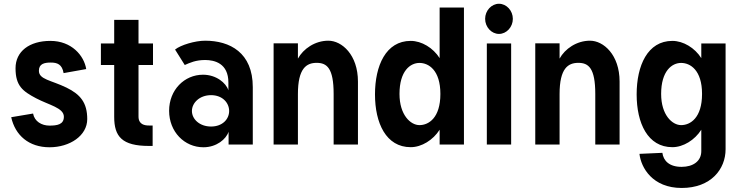

<svg xmlns="http://www.w3.org/2000/svg" viewBox="-20 -749 3838 995"><path d="M167 -239.7C233.4 -204.6 311 -190.4 311 -144C311 -103 275.4 -98.1 235.8 -98.1C196.3 -98.1 158.7 -119.6 151.4 -160.6L38.1 -141.6C58.6 -47.9 129.4 14.2 236.8 14.2C341.8 14.2 432.1 -45.9 432.1 -131.8C432.1 -216.8 396.5 -259.8 324.7 -294.9C244.1 -334 181.6 -336.9 181.6 -382.3C181.6 -418.5 210 -424.8 243.2 -424.8C276.4 -424.8 301.8 -416 309.6 -370.1L426.8 -391.1C415.5 -461.4 350.6 -537.1 241.2 -537.1C131.8 -537.1 60.5 -482.4 60.5 -395.5C60.5 -303.7 97.7 -276.4 167 -239.7Z M571.8 -412.1V-143.1C571.8 -41.5 612.3 7.3 752 7.3H771V-98.6H752C730 -98.6 697.8 -103.5 697.8 -145V-412.1H772.9V-523.9H697.8V-646H571.8V-523.9H502.9V-412.1Z M1073.7 -255.9C1133.3 -255.9 1167.5 -215.8 1167.5 -173.8C1167.5 -131.8 1133.3 -93.3 1073.7 -93.3C1014.2 -93.3 974.6 -131.8 974.6 -173.8C974.6 -215.8 1014.2 -255.9 1073.7 -255.9ZM1032.2 -361.8C935.5 -361.8 856.4 -283.2 856.4 -174.8C856.4 -66.4 935.5 14.2 1034.2 14.2C1102.5 14.2 1152.3 -28.3 1164.6 -66.4V0H1290V-148.9V-297.4C1290 -476.6 1170.9 -538.1 1043 -538.1C990.7 -538.1 916 -515.6 887.2 -492.2L937.5 -412.1C963.9 -423.8 994.1 -438 1043 -438C1091.8 -438 1163.6 -420.9 1163.6 -321.3V-281.2C1151.4 -319.3 1100.6 -361.8 1032.2 -361.8Z M1523.9 0V-261.7C1523.9 -395.5 1568.4 -423.3 1621.1 -423.3C1673.8 -423.3 1709 -396.5 1709 -262.2V0H1835V-326.2C1835 -465.3 1751.5 -538.1 1681.6 -538.1C1612.3 -538.1 1551.8 -496.1 1523.9 -445.3V-524.4H1397.9V0Z M2258.3 0H2384.3V-710H2258.3V-447.8C2224.6 -501 2165 -537.1 2108.4 -537.1C1979.5 -537.1 1923.3 -408.2 1923.3 -259.8C1923.3 -111.3 1980.5 13.7 2108.4 13.7C2165 13.7 2224.6 -23.4 2258.3 -76.7ZM2050.3 -262.2C2050.3 -381.8 2106.4 -422.9 2153.8 -422.9C2201.2 -422.9 2262.2 -385.7 2262.2 -262.2C2262.2 -137.7 2201.2 -100.6 2153.8 -100.6C2107.9 -100.6 2050.3 -152.8 2050.3 -262.2Z M2494.1 -651.4C2494.1 -608.9 2526.9 -573.2 2565.9 -573.2C2605 -573.2 2637.7 -608.9 2637.7 -651.4C2637.7 -693.8 2605 -729.5 2565.9 -729.5C2526.9 -729.5 2494.1 -693.8 2494.1 -651.4ZM2502.9 -523.9V0H2628.9V-523.9Z M2879.9 0V-261.7C2879.9 -395.5 2924.3 -423.3 2977.1 -423.3C3029.8 -423.3 3064.9 -396.5 3064.9 -262.2V0H3190.9V-326.2C3190.9 -465.3 3107.4 -538.1 3037.6 -538.1C2968.3 -538.1 2907.7 -496.1 2879.9 -445.3V-524.4H2753.9V0Z M3614.3 34.2C3614.3 85.9 3572.3 115.7 3512.2 115.7C3448.2 115.7 3418 84 3412.6 43C3366.2 44.9 3293.9 48.3 3293.9 48.3C3301.8 119.6 3361.3 225.1 3512.7 225.1C3664.1 225.1 3740.2 127.9 3740.2 24.4V-523.9H3614.3V-447.8C3580.6 -501 3521 -537.1 3464.4 -537.1C3335.4 -537.1 3279.3 -408.2 3279.3 -259.8C3279.3 -111.3 3336.4 13.7 3464.4 13.7C3521 13.7 3580.6 -23.4 3614.3 -76.7ZM3406.2 -262.2C3406.2 -381.8 3462.4 -422.9 3509.8 -422.9C3557.1 -422.9 3618.2 -385.7 3618.2 -262.2C3618.2 -137.7 3557.1 -100.6 3509.8 -100.6C3463.9 -100.6 3406.2 -152.8 3406.2 -262.2Z"/></svg>

Font: Tuffy
Style: Bold
Weight: 700
Designer: Thatcher Ulrich, Karoly Barta, Michael Everson
Version: Version 001.270